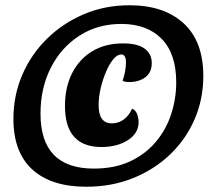

<svg xmlns="http://www.w3.org/2000/svg" viewBox="-20 -634 824 730"><path d="M308 76Q175 76 103 10.5Q31 -55 31 -182Q31 -271 64.5 -349Q98 -427 158.5 -486.5Q219 -546 299 -580Q379 -614 473 -614Q603 -614 678 -545.5Q753 -477 753 -345Q753 -258 720.5 -182Q688 -106 628 -48Q568 10 486.5 43Q405 76 308 76ZM337 7Q415 7 473.5 -20Q532 -47 571.5 -93.5Q611 -140 630.5 -199Q650 -258 650 -321Q650 -430 594.5 -486.5Q539 -543 441 -543Q351 -543 281.5 -498Q212 -453 173 -376Q134 -299 134 -202Q134 7 337 7ZM366 -75Q227 -75 227 -231Q227 -302 254 -355.5Q281 -409 330.5 -439Q380 -469 448 -469Q503 -469 530 -449Q557 -429 557 -394Q557 -359 533 -340.5Q509 -322 470 -322Q454 -322 446 -327Q451 -339 455 -360Q459 -381 459 -396Q459 -427 441 -427Q426 -427 411 -409Q396 -391 383.5 -362Q371 -333 363 -299.5Q355 -266 355 -234Q355 -165 405 -165Q431 -165 451 -180Q471 -195 482 -221Q496 -215 501.5 -200Q507 -185 507 -170Q507 -127 466 -101Q425 -75 366 -75Z"/></svg>

Font: Sansita Swashed ExtraBold
Style: Regular
Weight: 800
Designer: Pablo Cosgaya
Foundry: Omnibus-Type
Version: Version 1.003; ttfautohint (v1.8.3)